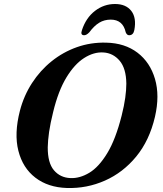

<svg xmlns="http://www.w3.org/2000/svg" viewBox="-20 -926 814 959"><path d="M510 -713Q603.5 -711 666.8 -662.8Q730 -614.5 754.2 -531.5Q778.5 -448.5 754 -342.5Q726.5 -224.5 660.5 -144.2Q594.5 -64 504.2 -24Q414 16 314 13Q220 10 156.8 -38.5Q93.5 -87 71.8 -172.8Q50 -258.5 79.5 -373Q99 -448 139.8 -511Q180.5 -574 237.8 -620Q295 -666 364.2 -690.5Q433.5 -715 510 -713ZM332 -36.5Q378.5 -34.5 426 -63Q473.5 -91.5 515.5 -160.5Q557.5 -229.5 587.5 -348Q600 -397.5 605.5 -437.2Q611 -477 611 -508.5Q610 -584.5 577.5 -622.8Q545 -661 496.5 -664Q448.5 -667 400.2 -636.2Q352 -605.5 311.5 -538.8Q271 -472 245.5 -366.5Q231.5 -310.5 225.2 -266.8Q219 -223 218.5 -190.5Q218 -112.5 249.5 -75.5Q281 -38.5 332 -36.5ZM533 -828Q501 -828 475.5 -812.5Q450 -797 426 -764.5Q412 -750 400.5 -750Q380 -750 389.5 -776Q409.5 -837 454.2 -871.5Q499 -906 554.5 -906Q609 -906 635.8 -871.5Q662.5 -837 651 -776Q646 -750 625 -750Q614 -750 608 -764.5Q594 -828 533 -828Z"/></svg>

Font: Fraunces 9pt SemiBold
Style: Italic
Weight: 600
Italic angle: -16°
Version: Version 1.000;[b76b70a41]